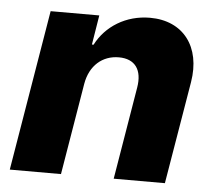

<svg xmlns="http://www.w3.org/2000/svg" viewBox="-45 -601 723 649"><g transform="rotate(5 317.0 -276.5)"><path d="M11 0H184.7L236.5 -311.1C247.2 -373.2 289.4 -410.2 345.5 -410.2C400.6 -410.2 426.1 -374.3 415.8 -313.6L363.6 0H537.3L595.5 -347.7C615.8 -469.1 551.8 -552.6 438.9 -552.6C357.2 -552.6 289.4 -509.6 256.4 -445.3H250.7L267 -545.5H101.9Z"/></g></svg>

Font: TID UI Extra Bold
Style: Italic
Weight: 800
Italic angle: -9.39999°
Designer: The TID Project Authors
Foundry: Bakken & Bæck
Version: Version 1.001;hotconv 1.0.109;makeotfexe 2.5.65596